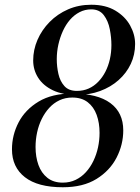

<svg xmlns="http://www.w3.org/2000/svg" viewBox="-20 -780 590 810"><path d="M245 10Q139.5 10 85 -32.5Q30.5 -75 30.5 -150Q30.5 -210 58.5 -263.8Q86.5 -317.5 143 -351.5Q199.5 -385.5 285 -385.5Q391 -385.5 445.5 -345.2Q500 -305 500 -230Q500 -170 471.8 -115Q443.5 -60 387 -25Q330.5 10 245 10ZM245 -9.5Q274.5 -9.5 299 -21.2Q323.5 -33 342.2 -53.5Q361 -74 374 -101Q387 -128 393.5 -158.2Q400 -188.5 400 -219.5Q400 -261.5 387.8 -295.2Q375.5 -329 350 -348.8Q324.5 -368.5 285 -368.5Q255.5 -368.5 231 -357Q206.5 -345.5 187.8 -325Q169 -304.5 156 -278Q143 -251.5 136.5 -221.2Q130 -191 130 -160Q130 -118 142.2 -84Q154.5 -50 180 -29.8Q205.5 -9.5 245 -9.5ZM304.5 -379.5Q244 -379.5 203 -399.2Q162 -419 141 -452Q120 -485 120 -525Q120 -570 138.2 -612Q156.5 -654 189.5 -687.5Q222.5 -721 267.2 -740.5Q312 -760 365 -760Q425.5 -760 466.8 -735.2Q508 -710.5 529 -672.5Q550 -634.5 550 -594.5Q550 -549.5 531.8 -510.5Q513.5 -471.5 480.2 -442Q447 -412.5 402.2 -396Q357.5 -379.5 304.5 -379.5ZM304.5 -396.5Q331.5 -396.5 354 -406.5Q376.5 -416.5 394.2 -434.8Q412 -453 424.5 -477.2Q437 -501.5 443.5 -530.2Q450 -559 450 -590Q450 -622 443.2 -656.8Q436.5 -691.5 418 -716Q399.5 -740.5 365 -740.5Q338.5 -740.5 315.8 -728.8Q293 -717 275.2 -696.5Q257.5 -676 245.2 -649Q233 -622 226.2 -591.8Q219.5 -561.5 219.5 -530.5Q219.5 -498.5 226.5 -467.8Q233.5 -437 251.8 -416.8Q270 -396.5 304.5 -396.5Z"/></svg>

Font: Bodoni Moda 11pt
Style: Italic
Weight: 400
Italic angle: -13°
Version: Version 2.004